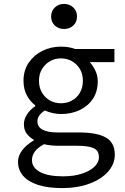

<svg xmlns="http://www.w3.org/2000/svg" viewBox="-20 -736 640 980"><path d="M296 224Q225 224 175 208Q125 192 98.5 162Q72 132 72 89Q72 60 92.5 32Q113 4 152 -19V-23Q132 -34 117 -53Q102 -72 102 -103Q102 -126 117 -150.5Q132 -175 160 -194V-198Q135 -217 117.5 -248.5Q100 -280 100 -324Q100 -377 126.5 -416Q153 -455 196.5 -476.5Q240 -498 291 -498Q332 -498 363 -486H564V-419H438Q454 -402 466.5 -376Q479 -350 479 -321Q479 -269 454 -231.5Q429 -194 386.5 -174Q344 -154 291 -154Q272 -154 250.5 -158.5Q229 -163 209 -172Q191 -161 181 -147Q171 -133 171 -116Q171 -88 197.5 -74Q224 -60 272 -60H381Q475 -60 520.5 -34Q566 -8 566 54Q566 100 533 138.5Q500 177 439 200.5Q378 224 296 224ZM291 -209Q322 -209 347.5 -223Q373 -237 388 -263Q403 -289 403 -324Q403 -358 388 -383.5Q373 -409 347.5 -423.5Q322 -438 291 -438Q260 -438 235 -423.5Q210 -409 194.5 -383.5Q179 -358 179 -324Q179 -289 194.5 -263Q210 -237 235 -223Q260 -209 291 -209ZM302 164Q358 164 399.5 150Q441 136 463 114Q485 92 485 67Q485 32 457.5 20Q430 8 374 8H279Q258 8 239.5 6Q221 4 205 0Q170 19 156.5 39.5Q143 60 143 81Q143 119 183.5 141.5Q224 164 302 164ZM307 -588Q279 -588 260 -605.5Q241 -623 241 -652Q241 -680 260 -698Q279 -716 307 -716Q335 -716 354 -698Q373 -680 373 -652Q373 -623 354 -605.5Q335 -588 307 -588Z"/></svg>

Font: Source Code Variable
Style: Regular
Weight: 400
Monospace: yes
Designer: Paul D. Hunt, Teo Tuominen
Foundry: Adobe Systems Incorporated
Version: Version 1.010;hotconv 1.0.106;makeotfexe 2.5.65593